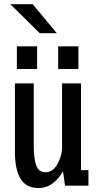

<svg xmlns="http://www.w3.org/2000/svg" viewBox="-20 -908 490 939"><path d="M167.5 11.5Q107.5 11.5 80.2 -34.2Q53 -80 53 -164.5V-500H145V-195Q145 -134 156.8 -99.8Q168.5 -65.5 203.5 -65.5Q235.5 -65.5 257.5 -100Q279.5 -134.5 283.5 -178.5V-500H376V-76H412.5V0H298L288 -70.5Q269 -35.5 238.5 -12Q208 11.5 167.5 11.5ZM62.5 -681.5H161.5V-570.5H62.5ZM264.5 -681.5H363.5V-570.5H264.5ZM174.5 -745.5 30.5 -887.5H140L258 -745.5Z"/></svg>

Font: Trispace Condensed
Style: Regular
Weight: 400
Width: 3
Designer: Tyler Finck
Foundry: Etcetera Type Company
Version: Version 1.210; ttfautohint (v1.8.3)